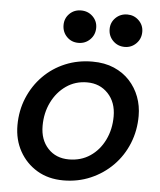

<svg xmlns="http://www.w3.org/2000/svg" viewBox="-53 -769 689 826"><g transform="rotate(5 292.0 -355.5)"><path d="M251 12Q186 12 137.5 -17Q89 -46 61.5 -95.5Q34 -145 34 -207Q34 -271 57 -326Q80 -381 120.5 -422Q161 -463 215 -485.5Q269 -508 332 -508Q385 -508 425.5 -490.5Q466 -473 493.5 -443Q521 -413 535.5 -374.5Q550 -336 550 -292Q550 -229 527.5 -173.5Q505 -118 464 -76.5Q423 -35 368.5 -11.5Q314 12 251 12ZM267 -80Q319 -80 358.5 -106.5Q398 -133 420.5 -179Q443 -225 443 -281Q443 -342 407.5 -379.5Q372 -417 317 -417Q266 -417 226.5 -389.5Q187 -362 164.5 -316Q142 -270 142 -214Q142 -154 176.5 -117Q211 -80 267 -80ZM464 -583Q434 -583 413.5 -603.5Q393 -624 393 -654Q393 -683 413.5 -703Q434 -723 464 -723Q493 -723 513.5 -703Q534 -683 534 -654Q534 -624 513.5 -603.5Q493 -583 464 -583ZM264 -583Q234 -583 214 -603.5Q194 -624 194 -654Q194 -683 214 -703Q234 -723 264 -723Q294 -723 314.5 -703Q335 -683 335 -654Q335 -624 314.5 -603.5Q294 -583 264 -583Z"/></g></svg>

Font: Rethink Sans Medium
Style: Italic
Weight: 500
Italic angle: -10°
Designer: The Rethink Sans project authors (Hans Thiessen). DM Sans designed by Colophon Foundry.
Foundry: Rethink Communications LLC
Version: Version 1.001